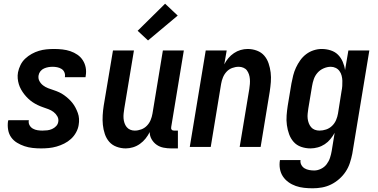

<svg xmlns="http://www.w3.org/2000/svg" viewBox="-20 -792 2040 1035"><path d="M201 8Q178 8 155.5 5.5Q133 3 112 -4Q91 -11 72 -22.5Q53 -34 40.5 -51.5Q28 -69 24 -91.5Q20 -114 23 -137L25 -144H136L135 -142Q133 -128 139.5 -116.5Q146 -105 157.5 -98.5Q169 -92 182.5 -90Q196 -88 209 -88Q222 -88 235 -89.5Q248 -91 260.5 -96.5Q273 -102 282.5 -112Q292 -122 294 -135Q297 -151 289 -165Q281 -179 268.5 -188.5Q256 -198 241 -203.5Q226 -209 211.5 -214Q197 -219 182.5 -226Q168 -233 155.5 -241.5Q143 -250 132 -260.5Q121 -271 111.5 -283Q102 -295 94 -309Q86 -323 81.5 -338Q77 -353 75.5 -369Q74 -385 77 -402Q81 -422 90.5 -441.5Q100 -461 116 -476Q132 -491 151 -501.5Q170 -512 190 -518Q210 -524 230.5 -526Q251 -528 272 -528Q294 -528 316.5 -525.5Q339 -523 359.5 -516Q380 -509 397.5 -497Q415 -485 426.5 -467Q438 -449 442 -427.5Q446 -406 442 -383L441 -376H330V-378Q332 -391 327 -402.5Q322 -414 311.5 -420.5Q301 -427 288.5 -429.5Q276 -432 264 -432Q252 -432 240.5 -430Q229 -428 217.5 -423Q206 -418 198 -408Q190 -398 188 -386Q185 -369 192.5 -355Q200 -341 212.5 -331.5Q225 -322 239.5 -316.5Q254 -311 269.5 -306Q285 -301 299 -294.5Q313 -288 325.5 -279Q338 -270 349.5 -259.5Q361 -249 370.5 -237Q380 -225 387 -211.5Q394 -198 399.5 -183Q405 -168 406 -151.5Q407 -135 404 -118Q401 -98 390 -78Q379 -58 362.5 -43Q346 -28 326 -18Q306 -8 285 -2Q264 4 243 6Q222 8 201 8Z M939 8H903Q882 8 861.5 4Q841 0 824.5 -11.5Q808 -23 797.5 -41Q787 -59 787 -80Q778 -62 765 -45.5Q752 -29 734.5 -16.5Q717 -4 697 2Q677 8 658 8Q632 8 608 -1Q584 -10 568.5 -28Q553 -46 545 -70Q537 -94 534.5 -119Q532 -144 533.5 -170Q535 -196 539 -222L589 -520H702L650 -207Q648 -194 646.5 -180.5Q645 -167 646 -154Q647 -141 651 -129Q655 -117 662.5 -107.5Q670 -98 681.5 -93Q693 -88 706 -88Q724 -88 741.5 -94.5Q759 -101 772 -114.5Q785 -128 792 -145Q799 -162 802 -180L858 -520H971L903 -108Q902 -104 902.5 -100Q903 -96 905.5 -93Q908 -90 911.5 -89Q915 -88 919 -88H939ZM778 -574 722 -626 870 -772 938 -708Z M1003 0 1089 -520H1202L1189 -445Q1198 -463 1211 -478.5Q1224 -494 1241 -505.5Q1258 -517 1277 -522.5Q1296 -528 1315 -528Q1341 -528 1365 -519Q1389 -510 1404.5 -492Q1420 -474 1428 -450Q1436 -426 1439 -401Q1442 -376 1440 -350Q1438 -324 1434 -298L1385 0H1272L1324 -313Q1326 -326 1327 -339.5Q1328 -353 1327 -366Q1326 -379 1322 -391Q1318 -403 1311 -412.5Q1304 -422 1292 -427Q1280 -432 1267 -432Q1249 -432 1231.5 -425.5Q1214 -419 1201.5 -405.5Q1189 -392 1182 -375Q1175 -358 1172 -340L1116 0Z M1666 223Q1642 223 1619 220.5Q1596 218 1574.5 210.5Q1553 203 1535 190Q1517 177 1505 159Q1493 141 1489 118Q1485 95 1489 72V71H1600Q1598 85 1604.5 97Q1611 109 1622 115.5Q1633 122 1646.5 124.5Q1660 127 1674 127Q1692 127 1710.5 118Q1729 109 1741 93Q1753 77 1759 58.5Q1765 40 1768 22L1784 -76Q1774 -58 1761 -42Q1748 -26 1730.5 -14.5Q1713 -3 1693 2.5Q1673 8 1654 8Q1627 8 1603 -0.5Q1579 -9 1563 -27Q1547 -45 1538.5 -68.5Q1530 -92 1526.5 -117.5Q1523 -143 1525 -169.5Q1527 -196 1531 -222L1551 -342Q1555 -364 1560.5 -385.5Q1566 -407 1575.5 -427.5Q1585 -448 1598.5 -467Q1612 -486 1630.5 -500Q1649 -514 1671 -521Q1693 -528 1714 -528Q1739 -528 1762.5 -520.5Q1786 -513 1802 -497Q1818 -481 1827.5 -459Q1837 -437 1840 -414L1858 -520H1971L1879 37Q1874 62 1866 86.5Q1858 111 1843.5 133Q1829 155 1808.5 173Q1788 191 1764.5 202.5Q1741 214 1716 218.5Q1691 223 1666 223ZM1702 -88Q1720 -88 1738 -94Q1756 -100 1770 -113.5Q1784 -127 1791.5 -144.5Q1799 -162 1802 -180L1821 -300Q1824 -314 1825 -328.5Q1826 -343 1825.5 -357Q1825 -371 1821.5 -384.5Q1818 -398 1810 -409Q1802 -420 1789.5 -426Q1777 -432 1763 -432Q1744 -432 1724.5 -423.5Q1705 -415 1691.5 -399.5Q1678 -384 1671.5 -365Q1665 -346 1662 -327L1642 -207Q1640 -193 1638.5 -179.5Q1637 -166 1638.5 -153Q1640 -140 1644.5 -128Q1649 -116 1657 -106.5Q1665 -97 1677 -92.5Q1689 -88 1702 -88Z"/></svg>

Font: Iosevka
Style: Bold Italic
Weight: 700
Italic angle: -9°
Monospace: yes
Designer: Belleve Invis
Foundry: Belleve Invis
Version: Version 32.5.0; ttfautohint (v1.8.4)